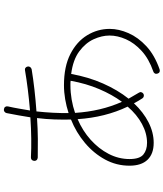

<svg xmlns="http://www.w3.org/2000/svg" viewBox="57 -902 885 1040"><g transform="rotate(-90 500.0 -381.5)"><path d="M645 40Q627 45 622 29Q619 21 622.5 14.5Q626 8 633 6Q702 -18 745 -57.5Q788 -97 808 -142.5Q828 -188 828 -231Q828 -273 808 -317Q788 -361 742.5 -395Q697 -429 620 -439Q603 -345 568 -266Q533 -187 486 -128Q494 -114 502 -100.5Q510 -87 518 -73Q523 -66 521 -59Q519 -52 513 -48Q507 -44 499.5 -45.5Q492 -47 488 -53Q481 -64 474 -75.5Q467 -87 461 -99Q413 -48 358 -20Q303 8 247 8Q187 8 155 -25.5Q123 -59 123 -123Q123 -194 156.5 -255.5Q190 -317 246.5 -364.5Q303 -412 373 -440Q372 -484 373.5 -529.5Q375 -575 381 -624Q324 -620 269 -619.5Q214 -619 167 -620Q149 -622 149 -639Q151 -657 168 -657Q265 -652 385 -660Q390 -691 395.5 -723Q401 -755 408 -789Q410 -797 416.5 -801Q423 -805 430 -803Q438 -802 442 -795.5Q446 -789 444 -781Q437 -750 432 -720.5Q427 -691 422 -662Q481 -667 537 -674Q593 -681 639 -689Q647 -691 653 -686.5Q659 -682 660 -675Q662 -668 657.5 -661.5Q653 -655 645 -653Q541 -636 417 -627Q407 -534 408 -453Q445 -465 483 -471.5Q521 -478 559 -478Q660 -478 727.5 -443.5Q795 -409 829.5 -352.5Q864 -296 864 -230Q864 -181 841 -128.5Q818 -76 770 -31.5Q722 13 645 40ZM247 -28Q298 -28 349 -55.5Q400 -83 443 -133Q385 -254 375 -404Q312 -377 263.5 -333.5Q215 -290 187 -236Q159 -182 159 -123Q159 -68 183.5 -48Q208 -28 247 -28ZM469 -164Q508 -217 538 -287.5Q568 -358 583 -442Q577 -443 571 -443Q565 -443 559 -443Q520 -443 482 -436.5Q444 -430 409 -418Q418 -278 469 -164Z"/></g></svg>

Font: Zen Maru Gothic Light
Style: Regular
Weight: 300
Designer: Yoshimichi Ohira
Foundry: Positype
Version: Version 1.001